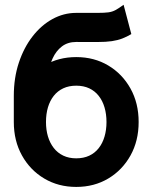

<svg xmlns="http://www.w3.org/2000/svg" viewBox="-20 -754 625 787"><path d="M168.5 -361.3Q168.5 -404.3 174.9 -444Q181.4 -483.6 195.7 -514.6Q210 -545.7 233.9 -563.8Q257.8 -582 292.5 -582Q311 -582 317.1 -581.9Q323.2 -581.8 327.3 -581.8Q331.3 -581.8 342 -581.8Q352.8 -581.8 380.1 -581.8Q414.3 -581.8 438.5 -585.3Q462.6 -588.9 481.4 -596.2Q500.2 -603.5 518.3 -614.3L486.6 -734.4Q467 -720.2 453.8 -712.9Q440.5 -705.6 424.5 -703.4Q408.4 -701.2 379.6 -701.2Q361.6 -701.2 355.2 -701.2Q348.9 -701.2 345 -701.2Q341.1 -701.2 330.3 -701.2Q319.6 -701.2 292.2 -701.2Q241 -701.2 194.8 -675.8Q148.7 -650.4 113.2 -604.5Q77.6 -558.6 57.1 -496.6Q36.6 -434.6 36.6 -361.3V-253.9H168.5ZM292.5 -402.8Q322.5 -402.8 345.7 -392Q368.9 -381.1 384.6 -361.1Q400.4 -341.1 408.4 -313.8Q416.5 -286.6 416.5 -253.8Q416.5 -221.4 408.4 -194.1Q400.4 -166.7 384.6 -146.7Q368.9 -126.7 345.7 -115.8Q322.5 -105 292.5 -105Q262.5 -105 239.3 -116.1Q216.1 -127.2 200.3 -147.5Q184.6 -167.7 176.5 -194.8Q168.5 -221.9 168.5 -253.9Q168.5 -286.6 176.5 -313.9Q184.6 -341.1 200.3 -361.1Q216.1 -381.1 239.3 -392Q262.5 -402.8 292.5 -402.8ZM292.5 -520Q219.2 -520 161.4 -485.6Q103.5 -451.2 70.1 -391.1Q36.6 -331.1 36.6 -253.9Q36.6 -176.8 70.1 -116.7Q103.5 -56.6 161.4 -22.2Q219.2 12.2 292.5 12.2Q366 12.2 423.7 -22.2Q481.4 -56.6 514.9 -116.7Q548.3 -176.8 548.3 -253.9Q548.3 -331.1 514.9 -391.1Q481.4 -451.2 423.7 -485.6Q366 -520 292.5 -520Z"/></svg>

Font: Giphurs
Style: Regular
Weight: 400
Version: Version 2.010